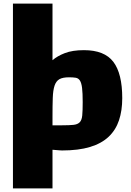

<svg xmlns="http://www.w3.org/2000/svg" viewBox="-20 -828 731 1068"><path d="M52 -808H272V-493Q298 -516 340.5 -532.5Q383 -549 447 -549Q561 -549 610.5 -484Q660 -419 660 -282Q660 -213 642 -159Q624 -105 584.5 -67.5Q545 -30 481 -10.5Q417 9 324 9Q326 9 308.5 8Q291 7 272 5V220H52ZM325 -131Q366 -131 389 -133.5Q412 -136 423.5 -148Q435 -160 437.5 -186Q440 -212 440 -260Q440 -311 436.5 -339Q433 -367 424.5 -380Q416 -393 401.5 -395.5Q387 -398 364 -398Q329 -398 310.5 -387.5Q292 -377 283.5 -351.5Q275 -326 273.5 -283.5Q272 -241 272 -176V-131Z"/></svg>

Font: Plata Sans Black
Style: Regular
Weight: 900
Designer: Pablo Impallari, Andres Torresi, & Cristiano Sobral
Foundry: Pablo Impallari, Andres Torresi, & Cristiano Sobral
Version: Version 1.00;December 28, 2019;FontCreator 12.0.0.2547 64-bi